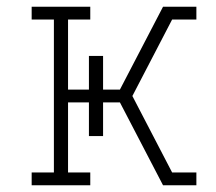

<svg xmlns="http://www.w3.org/2000/svg" viewBox="-20 -550 640 570"><path d="M74 0V-38H140V-492H74V-530H248V-492H182V-284H244V-384H286V-284H336L464 -530H563V-492H491L373 -265L491 -38H563V0H464L336 -246H286V-146H244V-246H182V-38H248V0Z"/></svg>

Font: Iosevka Slab XLtEx
Style: Regular
Weight: 200
Width: 7
Monospace: yes
Designer: Belleve Invis
Foundry: Belleve Invis
Version: Version 11.1.0; ttfautohint (v1.8.3)